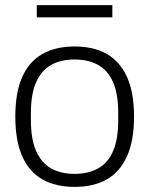

<svg xmlns="http://www.w3.org/2000/svg" viewBox="-20 -720 584 752"><path d="M272 12Q198 12 146 -17.5Q94 -47 67 -108Q40 -169 40 -263Q40 -358 67 -418.5Q94 -479 146 -508.5Q198 -538 272 -538Q347 -538 398.5 -508.5Q450 -479 477.5 -418.5Q505 -358 505 -263Q505 -169 477.5 -108Q450 -47 398.5 -17.5Q347 12 272 12ZM272 -39Q326 -39 364.5 -60.5Q403 -82 423 -128.5Q443 -175 443 -249V-277Q443 -352 423 -398Q403 -444 364.5 -465.5Q326 -487 272 -487Q218 -487 180 -465.5Q142 -444 121.5 -398Q101 -352 101 -277V-249Q101 -175 121.5 -128.5Q142 -82 180 -60.5Q218 -39 272 -39ZM124 -652V-700H420V-652Z"/></svg>

Font: Archivo SemiBold ExtraLight
Style: Regular
Weight: 250
Version: Version 2.001